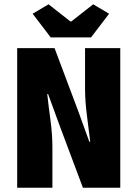

<svg xmlns="http://www.w3.org/2000/svg" viewBox="-20 -874 640 894"><path d="M60 0V-650H234L343 -360L396 -214H400Q394 -267 385 -334.5Q376 -402 376 -462V-650H540V0H366L257 -291L204 -436H200Q206 -381 215 -314.5Q224 -248 224 -188V0ZM216 -700 132 -810 206 -854 308 -774H312L414 -854L488 -810L404 -700Z"/></svg>

Font: Source Code Pro ExtraLight Black
Style: Regular
Weight: 900
Monospace: yes
Version: Version 1.018;hotconv 1.0.116;makeotfexe 2.5.65601